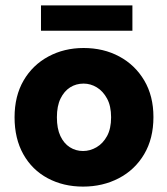

<svg xmlns="http://www.w3.org/2000/svg" viewBox="-20 -685 621 712"><path d="M132 -665H471V-571H132ZM288 7Q215 7 157 -24Q99 -55 66.5 -113Q34 -171 34 -250Q34 -329 67.5 -386.5Q101 -444 159.5 -475.5Q218 -507 290 -507Q364 -507 422.5 -475.5Q481 -444 515 -386.5Q549 -329 549 -251Q549 -171 514.5 -113Q480 -55 420.5 -24Q361 7 288 7ZM288 -125Q314 -125 338 -139Q362 -153 377 -180.5Q392 -208 392 -250Q392 -292 377 -319.5Q362 -347 339 -361Q316 -375 290 -375Q262 -375 240 -361Q218 -347 204.5 -319.5Q191 -292 191 -250Q191 -208 204 -180.5Q217 -153 239 -139Q261 -125 288 -125Z"/></svg>

Font: Albert Sans ExtraBold
Style: Regular
Weight: 800
Designer: Andreas Rasmussen
Foundry: a.Foundry
Version: Version 1.025